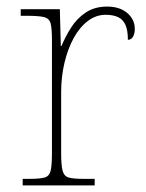

<svg xmlns="http://www.w3.org/2000/svg" viewBox="-20 -564 445 584"><path d="M49 0V-20H71Q101 -20 115.5 -24Q130 -28 134 -44.5Q138 -61 138 -98V-442Q138 -477 134 -492.5Q130 -508 114 -512Q98 -516 61 -516H43V-536H162L165 -424H167Q179 -453 196.5 -480.5Q214 -508 241 -526Q268 -544 306 -544Q344 -544 367 -524.5Q390 -505 390 -476Q390 -463 385 -453Q380 -443 369 -443Q369 -472 361.5 -488.5Q354 -505 339 -512Q324 -519 301 -519Q272 -519 247 -500Q222 -481 204 -448Q186 -415 176 -372.5Q166 -330 166 -284V-98Q166 -61 170.5 -44.5Q175 -28 189 -24Q203 -20 233 -20H268V0Z"/></svg>

Font: Noto Serif Bengali Thin
Style: Regular
Weight: 250
Version: Version 2.003